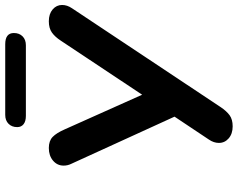

<svg xmlns="http://www.w3.org/2000/svg" viewBox="-110 -814 932 753"><g transform="rotate(-90 356.5 -438.0)"><path d="M172 -46Q172 -66 185 -85L275 -220L90 -625Q83 -639 83 -655Q83 -680 102.5 -696.5Q122 -713 152 -713Q180 -713 195.5 -698Q211 -683 225 -651L361 -347L573 -666Q588 -689 605 -701Q622 -713 649 -713Q678 -713 695.5 -698Q713 -683 713 -661Q713 -641 700 -622L313 -40Q297 -16 280.5 -4Q264 8 237 8Q208 8 190 -7.5Q172 -23 172 -46ZM234 -837Q234 -858 247 -871Q260 -884 282 -884H559Q603 -884 603 -850Q603 -829 590 -816Q577 -803 555 -803H278Q257 -803 245.5 -812Q234 -821 234 -837Z"/></g></svg>

Font: SN Pro Bold
Style: Bold Italic
Weight: 700
Italic angle: -9°
Designer: Tobias Whetton
Foundry: Supernotes
Version: Version 1.003